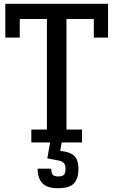

<svg xmlns="http://www.w3.org/2000/svg" viewBox="-20 -750 597 1011"><path d="M84 -552V-650H227V-68H145V0H244L229 84L283 94Q307 98 316 108Q325 118 325 138Q325 158 318 168.5Q311 179 287 179Q264 179 257 169Q250 159 250 138H178Q178 186 202 213.5Q226 241 285 241Q346 241 369.5 215.5Q393 190 393 141Q393 89 368.5 68.5Q344 48 297 45L305 0H412V-68H330V-650H474V-552H549V-730H8V-552Z"/></svg>

Font: Glegoo
Style: Bold
Weight: 700
Version: Version 2.0.1; ttfautohint (v0.9) -r 48 -G 60